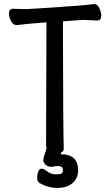

<svg xmlns="http://www.w3.org/2000/svg" viewBox="-20 -734 540 946"><path d="M263 192Q217 192 175 168Q163 160 163 142Q163 127 168.5 112Q174 97 185 97Q194 97 208 107Q230 125 253 125Q276 125 283 121Q290 117 290 104Q290 84 266 84Q255 84 234 88Q214 88 203.5 76.5Q193 65 193 55Q193 46 199 30Q205 14 210 -6Q207 -12 207 -18Q208 -107 209 -624Q100 -616 64 -610Q44 -610 34 -631Q24 -652 24 -667Q24 -691 45 -691Q52 -691 70.5 -690Q89 -689 109 -689Q123 -689 365 -706Q403 -709 443 -714Q461 -714 470 -693Q479 -672 479 -657Q479 -633 459 -633Q402 -636 388 -636L290 -629Q291 -106 294 0Q294 13 283 15L279 26Q365 26 365 105Q365 144 337.5 168Q310 192 263 192Z"/></svg>

Font: LXGW WenKai Mono TC
Style: Bold
Weight: 700
Designer: LXGW / Fontworks Inc.
Foundry: LXGW / Fontworks Inc.
Version: Version 1.330